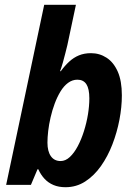

<svg xmlns="http://www.w3.org/2000/svg" viewBox="-20 -780 564 810"><path d="M256.3 9.8Q227.5 9.8 205.6 0.5Q183.6 -8.8 167.7 -25.9Q151.9 -43 141.6 -65.9H138.2L110.4 0H5.9L166.5 -759.8H300.3L264.2 -589.8Q260.7 -575.7 255.9 -556.4Q251 -537.1 245.4 -516.8Q239.7 -496.6 233.4 -479.5H236.3Q253.4 -502.9 272 -520Q290.5 -537.1 313 -546.4Q335.4 -555.7 363.8 -555.7Q399.9 -555.7 429.4 -536.6Q459 -517.6 476.6 -478.3Q494.1 -439 494.1 -377.9Q494.1 -328.6 483.9 -274.9Q473.6 -221.2 454.1 -170.7Q434.6 -120.1 405.8 -79.3Q377 -38.6 339.6 -14.4Q302.2 9.8 256.3 9.8ZM235.8 -100.6Q256.3 -100.6 274.7 -117.7Q293 -134.8 308.1 -163.3Q323.2 -191.9 334.2 -226.8Q345.2 -261.7 351.1 -297.6Q356.9 -333.5 356.9 -365.2Q356.9 -405.3 344.5 -424.6Q332 -443.8 306.6 -443.8Q285.2 -443.8 267.1 -430.4Q249 -417 235.1 -394Q221.2 -371.1 210.7 -342.8Q200.2 -314.5 193.4 -284.7Q186.5 -254.9 183.3 -227.3Q180.2 -199.7 180.2 -178.2Q180.2 -141.6 194.6 -121.1Q209 -100.6 235.8 -100.6Z"/></svg>

Font: Open Sans SemiCondensed
Style: Bold Italic
Weight: 700
Width: 4
Italic angle: -12°
Designer: Monotype Design Team
Foundry: Monotype Imaging Inc.
Version: Version 3.003